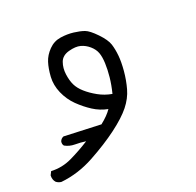

<svg xmlns="http://www.w3.org/2000/svg" viewBox="-108 -274 702 687"><g transform="rotate(-20 243.0 69.5)"><path d="M14.6 313.5Q3.9 312.5 -4.9 305.7Q-14.6 294.9 -13.7 278.3L-6.8 264.6Q35.2 266.6 72.8 248.5Q110.4 230.5 147.5 207Q127 204.1 106 204.1Q85 204.1 67.4 194.3Q61.5 187.5 63.5 176.8Q67.4 167 77.1 163.1L219.7 168.9Q248 146.5 261.7 126Q231.4 120.1 205.6 103.5Q179.7 86.9 156.2 64Q132.8 41 119.1 9.8Q105.5 -21.5 107.4 -52.7Q109.4 -84 116.7 -106.9Q124 -129.9 143.1 -149.4Q162.1 -168.9 188.5 -172.9Q214.8 -176.8 238.8 -173.8Q262.7 -170.9 278.8 -165Q294.9 -159.2 320.3 -132.8Q345.7 -106.4 352.1 -86.4Q358.4 -66.4 360.8 -42Q363.3 -17.6 360.4 16.6Q357.4 50.8 348.6 82.5Q339.8 114.3 316.9 143.1Q293.9 171.9 249 205.6Q204.1 239.3 142.6 272.9Q81.1 306.6 14.6 313.5ZM293.9 80.1Q301.8 48.8 304.7 20.5Q307.6 -7.8 306.6 -32.2Q305.7 -56.6 299.8 -72.8Q293.9 -88.9 278.8 -102.1Q263.7 -115.2 245.6 -120.1Q227.5 -125 200.7 -117.7Q173.8 -110.4 166 -88.9Q158.2 -67.4 161.6 -42.5Q165 -17.6 173.3 -0.5Q181.6 16.6 199.2 32.2Q216.8 47.9 241.2 61.5Q265.6 75.2 293.9 80.1Z"/></g></svg>

Font: NaikaiFont
Style: Regular
Weight: 400
Version: Version 1.67